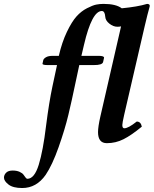

<svg xmlns="http://www.w3.org/2000/svg" viewBox="-113 -718 781 976"><path d="M176.8 -387.2H128.9Q103 -387.2 103 -394Q106 -407.2 106.9 -412.1Q108.9 -419.9 120.8 -427Q132.8 -434.1 154.8 -434.1H186Q202.1 -503.9 227.1 -555.9Q252 -607.9 275.9 -634.5Q299.8 -661.1 328.9 -676Q357.9 -690.9 376 -694.6Q394 -698.2 413.1 -698.2Q476.6 -698.2 505.9 -675.8Q586.4 -683.6 634.8 -698.2Q642.1 -698.2 645.8 -694.8Q649.4 -691.4 647.9 -685.1Q637.2 -647.9 622.1 -583L518.1 -133.8Q508.8 -92.8 508.8 -82.5Q508.8 -65.9 519 -65.9Q539.1 -65.9 582 -100.1Q603 -100.1 607.9 -74.2Q554.7 -30.3 514.9 -10.3Q475.1 9.8 430.2 9.8Q385.3 9.8 385.3 -46.4Q385.3 -73.2 397 -125L497.6 -563Q501 -578.6 502.4 -584Q494.1 -582 483.9 -582Q462.9 -582 442.9 -597.9Q422.9 -613.8 421.9 -633.8Q419.9 -661.6 404.8 -662.1Q354 -662.1 314 -490.2Q306.2 -455.1 300.8 -434.1H388.2Q416 -434.1 416 -424.8L411.1 -402.8Q407.2 -386.7 362.8 -387.2H290Q288.1 -380.4 270 -293.7Q252 -207 234.4 -133.5Q216.8 -60.1 184.8 30.5Q152.8 121.1 119.1 170.9Q72.3 237.8 0 237.8Q-46.9 237.8 -69.8 220Q-92.8 202.1 -92.8 185.1Q-92.8 170.9 -81.8 159.9Q-70.8 148.9 -48.8 148.9Q-27.8 148.9 -13.4 155.5Q1 162.1 6.6 170.2Q12.2 178.2 17.1 184.6Q22 190.9 25.9 190.9Q62 190.9 84 119.4Q106 47.9 121.1 -78.1Q136.2 -197.3 153.8 -279.8Z"/></svg>

Font: Linux Libertine O
Style: Semibold Italic
Weight: 600
Italic angle: -11.5°
Designer: Philipp H. Poll
Foundry: Philipp H. Poll
Version: Version 5.1.2